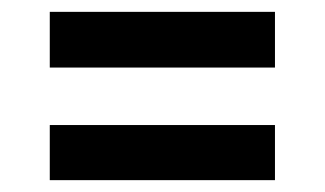

<svg xmlns="http://www.w3.org/2000/svg" viewBox="-20 -415 548 324"><path d="M64 -301V-395H444V-301ZM64 -111V-204H444V-111Z"/></svg>

Font: Saira Semi Condensed Medium
Style: Regular
Weight: 500
Width: 4
Designer: Hector Gatti with collaboration of the Omnibus-Type team
Foundry: Omnibus-Type
Version: Version 1.001; ttfautohint (v1.8)